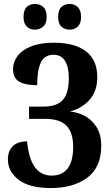

<svg xmlns="http://www.w3.org/2000/svg" viewBox="-20 -940 553 971"><path d="M20 -134Q20 -177 45 -201Q70 -225 117 -225Q133 -52 241 -52Q294 -52 322 -88Q350 -124 350 -198Q350 -269 316.5 -304Q283 -339 206 -339H127V-401H201Q268 -401 298 -435Q328 -469 328 -545Q328 -602 308.5 -632.5Q289 -663 251 -663Q205 -663 186.5 -623.5Q168 -584 168 -509Q110 -509 78 -526.5Q46 -544 46 -591Q46 -626 68.5 -656.5Q91 -687 137.5 -705.5Q184 -724 252 -724Q359 -724 415.5 -680Q472 -636 472 -550Q472 -480 434 -436.5Q396 -393 334 -376Q371 -373 407 -354.5Q443 -336 467.5 -298.5Q492 -261 492 -203Q492 -94 421.5 -41.5Q351 11 237 11Q129 11 74.5 -30.5Q20 -72 20 -134ZM99 -854Q99 -889 115 -904.5Q131 -920 156 -920Q182 -920 199 -904.5Q216 -889 216 -854Q216 -821 198.5 -805.5Q181 -790 156 -790Q132 -790 115.5 -805.5Q99 -821 99 -854ZM274 -854Q274 -889 290 -904.5Q306 -920 333 -920Q357 -920 373.5 -904Q390 -888 390 -854Q390 -821 373 -805.5Q356 -790 333 -790Q307 -790 290.5 -805.5Q274 -821 274 -854Z"/></svg>

Font: Noto Serif CondExtraBold
Style: Regular
Weight: 800
Width: 3
Designer: Monotype Design Team
Foundry: Monotype Imaging Inc.
Version: Version 1.001